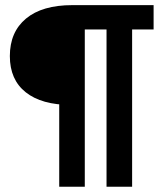

<svg xmlns="http://www.w3.org/2000/svg" viewBox="-20 -713 626 733"><path d="M250 -312.5Q139.2 -312.5 78.4 -360.6Q17.6 -408.7 17.6 -499Q17.6 -590.8 79.3 -642.1Q141.1 -693.4 255.9 -693.4ZM206.1 0V-627.9H303.7V0ZM386.7 0V-693.4H484.4V0ZM246.1 -600.6 255.9 -693.4H566.4V-600.6Z"/></svg>

Font: Cascadia Code
Style: Regular
Weight: 400
Monospace: yes
Designer: Aaron Bell
Foundry: Saja Typeworks
Version: Version 2106.017